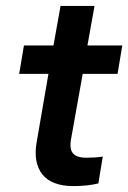

<svg xmlns="http://www.w3.org/2000/svg" viewBox="-20 -624 434 650"><path d="M228 6Q192 6 165.5 -4Q139 -14 123.5 -33.5Q108 -53 103 -80.5Q98 -108 104 -142L144 -374H45L61 -470H161L185 -604H300L276 -470H394L378 -374H260L220 -150Q217 -131 220.5 -117.5Q224 -104 237 -97Q250 -90 273 -90Q286 -90 301.5 -91Q317 -92 328 -94L313 -3Q297 1 275.5 3.5Q254 6 228 6Z"/></svg>

Font: Gantari SemiBold
Style: Italic
Weight: 600
Italic angle: -10°
Designer: Anugrah Pasau
Foundry: Lafontype
Version: Version 1.000